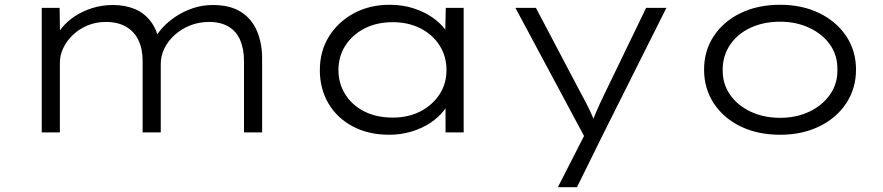

<svg xmlns="http://www.w3.org/2000/svg" viewBox="-20 -555 3703 805"><path d="M155 0V-522H230L232 -379L208 -384Q218 -412 240 -439Q262 -466 294 -487Q326 -508 366.5 -521Q407 -534 454 -534Q504 -534 544.5 -517.5Q585 -501 612.5 -464.5Q640 -428 651 -368L626 -380L630 -394Q641 -417 664 -441.5Q687 -466 718 -486.5Q749 -507 788.5 -520.5Q828 -534 872 -534Q944 -534 989.5 -505.5Q1035 -477 1057 -426Q1079 -375 1079 -309V0H1003V-299Q1003 -350 987 -387Q971 -424 938 -443.5Q905 -463 857 -463Q814 -463 777.5 -448.5Q741 -434 713 -409Q685 -384 669.5 -352.5Q654 -321 654 -286V0H578V-300Q578 -350 560.5 -386.5Q543 -423 508.5 -443Q474 -463 423 -463Q382 -463 346.5 -448Q311 -433 285 -408Q259 -383 245 -353Q231 -323 231 -292V0Z M1612 10Q1525 10 1459 -25Q1393 -60 1357 -121.5Q1321 -183 1321 -261Q1321 -341 1359.5 -402.5Q1398 -464 1464 -499.5Q1530 -535 1614 -535Q1667 -535 1712.5 -520.5Q1758 -506 1792 -482.5Q1826 -459 1847 -431Q1868 -403 1872 -374L1846 -380L1849 -522H1924V0H1848V-141L1868 -150Q1864 -121 1841.5 -92Q1819 -63 1784.5 -40Q1750 -17 1705.5 -3.5Q1661 10 1612 10ZM1627 -62Q1692 -62 1742.5 -88Q1793 -114 1822.5 -159Q1852 -204 1852 -261Q1852 -319 1823 -364.5Q1794 -410 1743 -436Q1692 -462 1627 -462Q1560 -462 1509 -436Q1458 -410 1428.5 -364.5Q1399 -319 1399 -261Q1399 -205 1427.5 -159.5Q1456 -114 1507 -88Q1558 -62 1627 -62Z M2319 230 2444 -15 2449 53 2141 -522H2227L2415 -165Q2438 -124 2454.5 -88.5Q2471 -53 2480 -22L2457 -31Q2468 -58 2481 -88.5Q2494 -119 2511 -154L2689 -522H2774L2513 -1L2399 230Z M3251 10Q3157 10 3085 -25Q3013 -60 2972.5 -122Q2932 -184 2932 -263Q2932 -342 2972.5 -403.5Q3013 -465 3085 -500Q3157 -535 3251 -535Q3343 -535 3415 -500Q3487 -465 3528 -403.5Q3569 -342 3569 -263Q3569 -184 3528 -122Q3487 -60 3415 -25Q3343 10 3251 10ZM3251 -61Q3319 -61 3373.5 -87Q3428 -113 3460 -158.5Q3492 -204 3491 -263Q3492 -322 3460.5 -367Q3429 -412 3374 -438Q3319 -464 3251 -464Q3181 -464 3126.5 -438.5Q3072 -413 3041 -367Q3010 -321 3010 -263Q3009 -204 3040.5 -158.5Q3072 -113 3127 -87Q3182 -61 3251 -61Z"/></svg>

Font: Lexend Mega Light
Style: Regular
Weight: 300
Version: Version 1.007